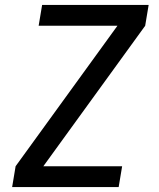

<svg xmlns="http://www.w3.org/2000/svg" viewBox="-20 -755 640 775"><path d="M29 0 43 -84 454 -651H136L150 -735H580L566 -651L155 -84H473L459 0Z"/></svg>

Font: Iosevka Aile Medium Oblique
Style: Regular
Weight: 500
Italic angle: -9°
Designer: Belleve Invis
Foundry: Belleve Invis
Version: Version 31.1.0; ttfautohint (v1.8.4)